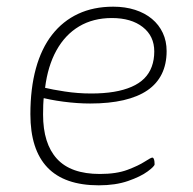

<svg xmlns="http://www.w3.org/2000/svg" viewBox="-20 -549 579 575"><path d="M276 6Q173 6 122 -47.5Q71 -101 71 -207Q71 -284 87.5 -344Q104 -404 136 -445Q168 -486 214 -507.5Q260 -529 319 -529Q355 -529 384.5 -519.5Q414 -510 435 -492.5Q456 -475 467.5 -450.5Q479 -426 479 -396Q479 -357 464.5 -327.5Q450 -298 421.5 -278.5Q393 -259 350 -249Q307 -239 250 -239Q212 -239 170 -244.5Q128 -250 96 -259L112 -264Q110 -250 109.5 -235Q109 -220 109 -206Q109 -119 150.5 -73.5Q192 -28 279 -28Q329 -28 362 -40.5Q395 -53 413.5 -65Q432 -77 436 -77Q439 -77 440.5 -73.5Q442 -70 442.5 -65.5Q443 -61 443 -57Q443 -51 422 -35.5Q401 -20 363.5 -7Q326 6 276 6ZM253 -269Q291 -269 321 -274Q351 -279 374 -289Q397 -299 412 -314Q427 -329 434.5 -349.5Q442 -370 442 -395Q442 -441 407.5 -468Q373 -495 315 -495Q259 -495 217 -470Q175 -445 149 -398Q123 -351 115 -286Q135 -281 174 -275Q213 -269 253 -269Z"/></svg>

Font: Asap Thin
Style: Italic
Weight: 250
Italic angle: -6°
Designer: Pablo Cosgaya
Foundry: Omnibus-Type
Version: Version 3.001